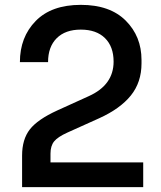

<svg xmlns="http://www.w3.org/2000/svg" viewBox="-20 -771 663 791"><path d="M71 -130Q71 -197 103 -238Q135 -279 216 -316L346 -375Q448 -421 448 -517Q448 -579 412.5 -614Q377 -649 313 -649Q249 -649 213.5 -613.5Q178 -578 178 -515H62Q62 -618 127 -684.5Q192 -751 313 -751Q433 -751 498 -686Q563 -621 563 -524V-510Q563 -432 519 -377.5Q475 -323 389 -284L258 -225Q218 -207 203 -188.5Q188 -170 188 -138V-102H570V0H71Z"/></svg>

Font: Cazoo Sans Medium
Style: Regular
Weight: 500
Designer: Jonathan Barnbrook, Julián Moncada
Foundry: Barnbrook Fonts
Version: Version 2.000;Glyphs 3.3 (3337)